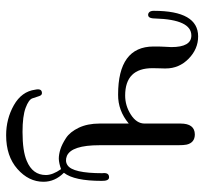

<svg xmlns="http://www.w3.org/2000/svg" viewBox="-40 -441 663 623"><g transform="rotate(90 291.5 -129.5)"><path d="M15.1 -296.9Q15.1 -440.9 98.1 -440.9Q139.2 -440.9 170.7 -409.9Q202.1 -378.9 202.1 -335.9Q202.1 -335 202.1 -330.6Q202.1 -326.2 201.7 -316.2Q201.2 -306.2 201.2 -293Q201.2 -204.1 290 -204.1Q323.2 -204.1 352.1 -222.7Q380.9 -241.2 380.9 -267.1V-383.8Q380.9 -429.7 416 -430.2Q442.9 -430.2 449.2 -403.8Q451.2 -395 451.2 -375V-121.1Q451.2 -30.3 485.8 -15.1Q502.9 -8.3 516.1 -17.1Q542 -34.2 542 -129.9Q539.1 -151.9 555.2 -151.9Q567.4 -151.9 566.9 -127.9Q566.9 -39.1 541 -5.9V-4.9Q569.8 23.9 569.8 61Q569.8 108.9 528.3 145.5Q486.8 182.1 418.9 182.1Q365.7 182.1 321.3 157Q276.9 131.8 271 87.9Q266.1 65.9 282.2 65.9Q289.1 65.9 292 75.4Q294.9 85 299.1 96.9Q303.2 108.9 330.1 118.9Q356.9 128.9 408.2 128.9Q470.2 128.9 502 115.2Q547.9 96.2 547.9 53.2Q547.9 31.2 528.8 3.9Q509.8 10.7 495.1 11.2Q481 11.2 464.6 6.1Q448.2 1 428.2 -12Q408.2 -24.9 394.5 -53.5Q380.9 -82 380.9 -121.1V-215.8Q338.9 -180.7 287.1 -181.2Q131.3 -181.2 130.9 -295.9Q130.9 -321.8 131.8 -334Q132.8 -346.2 132.8 -354Q132.8 -418.9 95.2 -418.9Q43.5 -418.9 40 -301.8Q40 -283.7 33.2 -279.8Q26.4 -276.9 20.8 -281.2Q15.1 -285.6 15.1 -296.9Z"/></g></svg>

Font: CMU Serif Upright Italic
Style: UprightItalic
Weight: 500
Version: Version 0.7.0